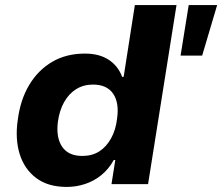

<svg xmlns="http://www.w3.org/2000/svg" viewBox="-20 -725 875 756"><path d="M243 11Q169 11 122.5 -24Q76 -59 57.5 -118.5Q39 -178 50 -253Q60 -332 95 -390.5Q130 -449 185.5 -481.5Q241 -514 314 -514Q372 -514 409 -489Q446 -464 461 -422L467 -423L511 -705H675L563 0H419L434 -95H428Q408 -59 379 -35.5Q350 -12 315 -0.5Q280 11 243 11ZM304 -111Q343 -111 371 -129Q399 -147 417.5 -180.5Q436 -214 441 -258Q450 -320 425.5 -356Q401 -392 346 -392Q309 -392 280 -374Q251 -356 232.5 -323Q214 -290 208 -246Q200 -184 224.5 -147.5Q249 -111 304 -111ZM691 -506 723 -705H835L776 -506Z"/></svg>

Font: Nunito Sans 7pt ExtraBold
Style: Italic
Weight: 800
Italic angle: -9°
Designer: Vernon Adams
Foundry: Vernon Adams
Version: Version 3.101;gftools[0.9.27]